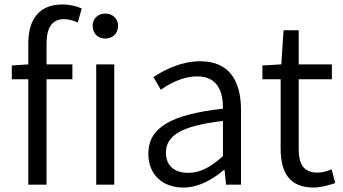

<svg xmlns="http://www.w3.org/2000/svg" viewBox="-20 -829 1539 862"><path d="M107 0H189V-473H305V-540H189V-633C189 -705 214 -743 267 -743C286 -743 308 -738 329 -728L347 -791C322 -802 291 -809 260 -809C157 -809 107 -743 107 -634V-540L33 -535V-473H107ZM412 0H493V-540H412ZM453 -656C485 -656 510 -678 510 -713C510 -746 485 -768 453 -768C420 -768 396 -746 396 -713C396 -678 420 -656 453 -656Z M803 13C871 13 933 -22 985 -66H988L995 0H1062V-335C1062 -465 1010 -554 879 -554C792 -554 716 -514 669 -483L702 -426C743 -455 801 -486 866 -486C959 -486 982 -414 981 -341C749 -315 646 -257 646 -139C646 -41 714 13 803 13ZM825 -53C770 -53 725 -79 725 -144C725 -218 790 -264 981 -286V-128C926 -79 880 -53 825 -53Z M1389 13C1419 13 1455 3 1485 -7L1469 -69C1451 -61 1426 -54 1406 -54C1341 -54 1321 -94 1321 -160V-473H1470V-540H1321V-693H1253L1243 -540L1158 -535V-473H1240V-163C1240 -58 1276 13 1389 13Z"/></svg>

Font: Source Han Sans JP Normal
Style: Regular
Weight: 350
Designer: Ryoko NISHIZUKA 西塚涼子 (kana, bopomofo & ideographs); Paul D. Hunt (Latin, Greek & Cyrillic); Sandoll Communications 산돌커뮤니
Foundry: Adobe
Version: Version 2.002;hotconv 1.0.116;makeotfexe 2.5.65601